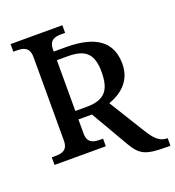

<svg xmlns="http://www.w3.org/2000/svg" viewBox="-148 -830 972 1066"><g transform="rotate(-20 338.0 -297.0)"><path d="M656 120H676V75H672C631 75 603 49 569 -6L438 -218C509 -243 581 -295 581 -399C581 -528 496 -593 319 -593H246V-604C246 -661 280 -669 320 -669H341V-714H35V-669H56C96 -669 130 -660 130 -602V-110C130 -53 96 -45 56 -45H35V0H338V-45H320C281 -45 246 -53 246 -110V-192H326L455 30C499 106 533 120 656 120ZM246 -242V-542H311C417 -542 457 -501 457 -396C457 -293 423 -242 313 -242Z"/></g></svg>

Font: Noto Serif Thai Medium
Style: Regular
Weight: 500
Designer: Monotype Design Team
Foundry: Monotype Imaging Inc.
Version: Version 1.901;PS 001.901;hotconv 1.0.88;makeotf.lib2.5.64775